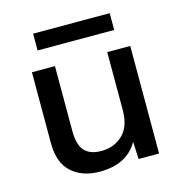

<svg xmlns="http://www.w3.org/2000/svg" viewBox="-101 -759 822 862"><g transform="rotate(-15 309.5 -328.0)"><path d="M441 0 437 -81Q386 10 259 10Q178 10 128.5 -34.5Q79 -79 79 -171V-500H186V-199Q186 -133 212 -105.5Q238 -78 289 -78Q350 -78 389.5 -116.5Q429 -155 429 -230V-500H536V0ZM485 -588H129V-666H485Z"/></g></svg>

Font: Work Sans Medium
Style: Regular
Weight: 500
Designer: Wei Huang
Foundry: Wei Huang
Version: Version 1.500